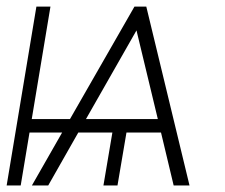

<svg xmlns="http://www.w3.org/2000/svg" viewBox="-31 -566 688 586"><path d="M499 0 460.4 -161.6H355L327.6 0H284.7L312 -161.6H208L116.2 0H66.4L158.7 -161.6H59.1L32.2 0H-10.7L80.1 -545.9H123L65.9 -202.6H182.6L379.4 -545.9H415.5L547.4 0ZM231.4 -202.6H450.7L385.7 -472.7V-473.6L385.3 -472.7Z"/></svg>

Font: Inter Display Extra Light
Style: Italic
Weight: 200
Italic angle: -9.39999°
Designer: Rasmus Andersson
Foundry: rsms
Version: Version 4.000;git-4fc901f